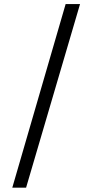

<svg xmlns="http://www.w3.org/2000/svg" viewBox="-20 -708 444 924"><path d="M39.1 195.3 295.9 -688.5H365.2L105.5 195.3Z"/></svg>

Font: Sen
Style: Regular
Weight: 400
Designer: Kosal Sen, Philatype
Foundry: Philatype
Version: Version 2.000;gftools[0.9.31]